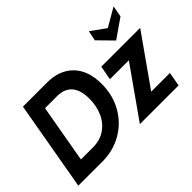

<svg xmlns="http://www.w3.org/2000/svg" viewBox="-122 -1082 1414 1414"><g transform="rotate(-45 585.0 -375.0)"><path d="M149 -700H401Q529 -700 603.5 -624Q678 -548 678 -408Q678 -290 624.5 -197Q571 -104 479.5 -52Q388 0 278 0H26ZM300 -123Q375 -123 428.5 -159.5Q482 -196 509.5 -258Q537 -320 537 -396Q537 -485 497.5 -531Q458 -577 380 -577H256L176 -123ZM942 -390H745L765 -500H1170L895 -110H1090L1070 0H667ZM869 -671 885 -750 1000 -667 1143 -750 1127 -662 979 -559Z"/></g></svg>

Font: Cabin
Style: Bold Italic
Weight: 700
Italic angle: -7°
Designer: Pablo Impallari
Foundry: Pablo Impallari. http://www.impallari.com Igino Marini. http://www.ikern.com
Version: Version 2.200